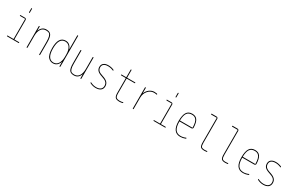

<svg xmlns="http://www.w3.org/2000/svg" viewBox="216 -2361 6069 3971"><g transform="rotate(30 3250.0 -375.0)"><path d="M134.8 0Q125 0 125 -9.8Q125 -19.5 134.8 -19.5H269.5Q274.4 -19.5 275.4 -25.4V-495.1Q275.4 -500 269.5 -500H155.3Q145.5 -500 145 -509.8Q144.5 -519.5 155.3 -519.5H259.8Q274.4 -519.5 284.7 -509.8Q294.9 -500 294.9 -485.4V-25.4Q294.9 -20.5 299.8 -19.5H405.3Q415 -19.5 415 -9.8Q415 0 405.3 0ZM275.4 -660.2V-750Q275.4 -759.8 285.2 -759.8Q294.9 -759.8 294.9 -750V-660.2Q294.9 -650.4 285.2 -650.4Q275.4 -650.4 275.4 -660.2Z M594.7 -9.8V-509.8Q594.7 -519.5 605 -519.5Q615.2 -519.5 615.2 -509.8V-415Q615.2 -414.1 616.2 -414.1Q618.2 -414.1 618.2 -416Q662.1 -530.3 769.5 -530.3Q850.6 -530.3 882.8 -481.4Q915 -432.6 915 -309.6V-9.8Q915 0 904.8 0Q894.5 0 894.5 -9.8V-309.6Q894.5 -392.6 880.4 -437.5Q866.2 -482.4 841.3 -496.1Q816.4 -509.8 769.5 -509.8Q696.3 -509.8 655.8 -451.2Q615.2 -392.6 615.2 -290V-9.8Q615.2 0 605 0Q594.7 0 594.7 -9.8Z M1230.5 -509.8Q1080.1 -509.8 1080.1 -259.8Q1080.1 -136.7 1118.2 -73.2Q1156.2 -9.8 1230.5 -9.8Q1300.8 -9.8 1340.3 -69.3Q1379.9 -128.9 1379.9 -235.4V-285.2Q1379.9 -391.6 1340.3 -450.7Q1300.8 -509.8 1230.5 -509.8ZM1230.5 9.8Q1197.3 9.8 1169.9 -1.5Q1142.6 -12.7 1116.2 -40.5Q1089.8 -68.4 1074.7 -124Q1059.6 -179.7 1059.6 -259.8Q1059.6 -529.3 1230.5 -530.3Q1334 -530.3 1377 -415Q1377 -413.1 1378.9 -413.1Q1379.9 -413.1 1379.9 -414.1V-740.2Q1379.9 -750 1390.1 -750Q1400.4 -750 1400.4 -740.2V-9.8Q1400.4 0 1390.1 0Q1379.9 0 1379.9 -9.8V-106.4Q1379.9 -107.4 1378.9 -107.4Q1377 -107.4 1377 -105.5Q1334 9.8 1230.5 9.8Z M1730.5 9.8Q1651.4 9.8 1620.6 -36.1Q1589.8 -82 1589.8 -200.2V-509.8Q1589.8 -519.5 1600.1 -519.5Q1610.4 -519.5 1610.4 -509.8V-200.2Q1610.4 -121.1 1624 -79.1Q1637.7 -37.1 1661.6 -23.4Q1685.5 -9.8 1730.5 -9.8Q1801.8 -9.8 1840.8 -67.4Q1879.9 -125 1879.9 -230.5V-509.8Q1879.9 -519.5 1890.1 -519.5Q1900.4 -519.5 1900.4 -509.8V-9.8Q1900.4 0 1890.1 0Q1879.9 0 1879.9 -9.8V-101.6Q1879.9 -102.5 1878.9 -102.5Q1877 -102.5 1877 -100.6Q1835.9 9.8 1730.5 9.8Z M2247.1 -259.8Q2168.9 -284.2 2134.3 -318.8Q2099.6 -353.5 2099.6 -410.2Q2099.6 -466.8 2139.2 -498.5Q2178.7 -530.3 2250 -530.3Q2317.4 -530.3 2379.9 -502.9Q2389.6 -498 2389.6 -487.3Q2389.6 -477.5 2379.9 -481.4Q2315.4 -510.7 2250 -509.8Q2186.5 -509.8 2153.3 -483.9Q2120.1 -458 2120.1 -410.2Q2120.1 -365.2 2147.9 -334.5Q2175.8 -303.7 2252.9 -280.3Q2335 -254.9 2372.6 -216.8Q2410.2 -178.7 2410.2 -120.1Q2410.2 -58.6 2368.7 -24.4Q2327.1 9.8 2250 9.8Q2180.7 9.8 2115.2 -23.4Q2105.5 -28.3 2105.5 -39.1Q2105.5 -48.8 2115.2 -44.9Q2182.6 -9.8 2250.5 -9.8Q2318.4 -9.8 2354 -38.6Q2389.6 -67.4 2389.6 -120.1Q2389.6 -171.9 2356.9 -204.1Q2324.2 -236.3 2247.1 -259.8Z M2580.1 -480.5Q2570.3 -480.5 2570.3 -490.2Q2570.3 -500 2580.1 -500H2684.6Q2689.5 -500 2690.4 -504.9V-679.7Q2690.4 -689.5 2700.2 -689.9Q2710 -690.4 2710 -679.7V-504.9Q2710 -500 2714.8 -500H2900.4Q2910.2 -500 2910.2 -490.2Q2910.2 -480.5 2900.4 -480.5H2714.8Q2710 -480.5 2710 -474.6V-129.9Q2710 -57.6 2731.9 -33.7Q2753.9 -9.8 2820.3 -9.8Q2855.5 -9.8 2889.6 -19.5Q2893.6 -20.5 2897 -18.6Q2900.4 -16.6 2900.4 -12.7Q2900.4 -2.9 2890.6 0Q2853.5 9.8 2820.3 9.8Q2745.1 9.8 2717.8 -20Q2690.4 -49.8 2690.4 -129.9V-474.6Q2690.4 -479.5 2684.6 -480.5Z M3129.9 -9.8V-509.8Q3129.9 -519.5 3140.1 -519.5Q3150.4 -519.5 3150.4 -509.8V-385.7Q3150.4 -384.8 3151.4 -384.8Q3152.3 -384.8 3152.3 -385.7Q3179.7 -452.1 3233.4 -491.2Q3287.1 -530.3 3349.6 -530.3Q3379.9 -530.3 3409.2 -524.4Q3419.9 -522.5 3419.9 -509.8Q3419.9 -501 3409.2 -502.9Q3381.8 -509.8 3349.6 -509.8Q3266.6 -509.8 3208.5 -442.4Q3150.4 -375 3150.4 -280.3V-9.8Q3150.4 0 3140.1 0Q3129.9 0 3129.9 -9.8Z M3634.8 0Q3625 0 3625 -9.8Q3625 -19.5 3634.8 -19.5H3769.5Q3774.4 -19.5 3775.4 -25.4V-495.1Q3775.4 -500 3769.5 -500H3655.3Q3645.5 -500 3645 -509.8Q3644.5 -519.5 3655.3 -519.5H3759.8Q3774.4 -519.5 3784.7 -509.8Q3794.9 -500 3794.9 -485.4V-25.4Q3794.9 -20.5 3799.8 -19.5H3905.3Q3915 -19.5 3915 -9.8Q3915 0 3905.3 0ZM3775.4 -660.2V-750Q3775.4 -759.8 3785.2 -759.8Q3794.9 -759.8 3794.9 -750V-660.2Q3794.9 -650.4 3785.2 -650.4Q3775.4 -650.4 3775.4 -660.2Z M4253.9 -509.8Q4175.8 -509.8 4138.7 -456.5Q4101.6 -403.3 4098.6 -286.1Q4098.6 -280.3 4104.5 -280.3H4392.6Q4398.4 -280.3 4399.4 -285.2Q4398.4 -356.4 4385.7 -403.3Q4373 -450.2 4351.1 -472.2Q4329.1 -494.1 4306.6 -502Q4284.2 -509.8 4253.9 -509.8ZM4268.6 9.8Q4078.1 9.8 4079.1 -259.8Q4079.1 -399.4 4121.1 -464.8Q4163.1 -530.3 4253.9 -530.3Q4335.9 -530.3 4375.5 -473.6Q4415 -417 4418.9 -294.9Q4419.9 -281.2 4409.2 -270.5Q4398.4 -259.8 4383.8 -259.8H4104.5Q4099.6 -259.8 4098.6 -255.9Q4099.6 -129.9 4141.1 -69.8Q4182.6 -9.8 4268.6 -9.8Q4328.1 -9.8 4387.7 -36.1Q4391.6 -38.1 4395.5 -36.1Q4399.4 -34.2 4399.4 -30.3Q4399.4 -19.5 4388.7 -13.7Q4329.1 9.8 4268.6 9.8Z M4599.6 -710Q4589.8 -710 4589.8 -720.2Q4589.8 -730.5 4599.6 -730.5H4714.8Q4729.5 -730.5 4739.7 -720.2Q4750 -710 4750 -695.3V-129.9Q4750 -52.7 4768.6 -31.2Q4787.1 -9.8 4845.7 -9.8Q4867.2 -9.8 4901.4 -13.7Q4905.3 -14.6 4907.7 -11.7Q4910.2 -8.8 4910.2 -4.9Q4910.2 3.9 4900.4 5.9Q4864.3 9.8 4845.7 9.8Q4777.3 9.8 4753.9 -18.1Q4730.5 -45.9 4730.5 -129.9V-705.1Q4730.5 -710 4724.6 -710Z M5099.6 -710Q5089.8 -710 5089.8 -720.2Q5089.8 -730.5 5099.6 -730.5H5214.8Q5229.5 -730.5 5239.7 -720.2Q5250 -710 5250 -695.3V-129.9Q5250 -52.7 5268.6 -31.2Q5287.1 -9.8 5345.7 -9.8Q5367.2 -9.8 5401.4 -13.7Q5405.3 -14.6 5407.7 -11.7Q5410.2 -8.8 5410.2 -4.9Q5410.2 3.9 5400.4 5.9Q5364.3 9.8 5345.7 9.8Q5277.3 9.8 5253.9 -18.1Q5230.5 -45.9 5230.5 -129.9V-705.1Q5230.5 -710 5224.6 -710Z M5753.9 -509.8Q5675.8 -509.8 5638.7 -456.5Q5601.6 -403.3 5598.6 -286.1Q5598.6 -280.3 5604.5 -280.3H5892.6Q5898.4 -280.3 5899.4 -285.2Q5898.4 -356.4 5885.7 -403.3Q5873 -450.2 5851.1 -472.2Q5829.1 -494.1 5806.6 -502Q5784.2 -509.8 5753.9 -509.8ZM5768.6 9.8Q5578.1 9.8 5579.1 -259.8Q5579.1 -399.4 5621.1 -464.8Q5663.1 -530.3 5753.9 -530.3Q5835.9 -530.3 5875.5 -473.6Q5915 -417 5918.9 -294.9Q5919.9 -281.2 5909.2 -270.5Q5898.4 -259.8 5883.8 -259.8H5604.5Q5599.6 -259.8 5598.6 -255.9Q5599.6 -129.9 5641.1 -69.8Q5682.6 -9.8 5768.6 -9.8Q5828.1 -9.8 5887.7 -36.1Q5891.6 -38.1 5895.5 -36.1Q5899.4 -34.2 5899.4 -30.3Q5899.4 -19.5 5888.7 -13.7Q5829.1 9.8 5768.6 9.8Z M6247.1 -259.8Q6168.9 -284.2 6134.3 -318.8Q6099.6 -353.5 6099.6 -410.2Q6099.6 -466.8 6139.2 -498.5Q6178.7 -530.3 6250 -530.3Q6317.4 -530.3 6379.9 -502.9Q6389.6 -498 6389.6 -487.3Q6389.6 -477.5 6379.9 -481.4Q6315.4 -510.7 6250 -509.8Q6186.5 -509.8 6153.3 -483.9Q6120.1 -458 6120.1 -410.2Q6120.1 -365.2 6147.9 -334.5Q6175.8 -303.7 6252.9 -280.3Q6335 -254.9 6372.6 -216.8Q6410.2 -178.7 6410.2 -120.1Q6410.2 -58.6 6368.7 -24.4Q6327.1 9.8 6250 9.8Q6180.7 9.8 6115.2 -23.4Q6105.5 -28.3 6105.5 -39.1Q6105.5 -48.8 6115.2 -44.9Q6182.6 -9.8 6250.5 -9.8Q6318.4 -9.8 6354 -38.6Q6389.6 -67.4 6389.6 -120.1Q6389.6 -171.9 6356.9 -204.1Q6324.2 -236.3 6247.1 -259.8Z"/></g></svg>

Font: Rounded-X Mgen+ 1m thin
Style: Regular
Weight: 100
Designer: [Source Han Sans]
Ryoko NISHIZUKA  (kana & ideographs); Paul D. Hunt (Latin, Greek & Cyrillic); Wenlong ZHANG  (bopomofo
Version: Version 1.059.20150602